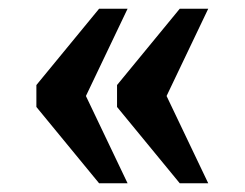

<svg xmlns="http://www.w3.org/2000/svg" viewBox="-20 -489 558 438"><path d="M390 -71 247 -245V-295L390 -469H455L360 -270L455 -71ZM206 -71 63 -245V-295L206 -469H271L176 -270L271 -71Z"/></svg>

Font: Noto Serif Thai SemiCondensed
Style: Bold
Weight: 700
Width: 4
Designer: Monotype Design Team
Foundry: Monotype Imaging Inc.
Version: Version 2.002; ttfautohint (v1.8.4.7-5d5b)